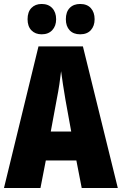

<svg xmlns="http://www.w3.org/2000/svg" viewBox="-20 -948 614 968"><path d="M392 0 365 -139H211L184 0H0L174 -714H398L574 0ZM310 -445Q303 -485 297.5 -522Q292 -559 288 -589Q285 -561 279.5 -524Q274 -487 266 -447L236 -285H339ZM119 -851Q119 -888 138.5 -908Q158 -928 190 -928Q224 -928 243.5 -907Q263 -886 263 -851Q263 -817 243.5 -796Q224 -775 190 -775Q158 -775 138.5 -795Q119 -815 119 -851ZM312 -851Q312 -888 331.5 -908Q351 -928 384 -928Q419 -928 438 -907Q457 -886 457 -851Q457 -817 438 -796Q419 -775 384 -775Q350 -775 331 -795.5Q312 -816 312 -851Z"/></svg>

Font: Noto Sans Malayalam ExtraCondensed Black
Style: Regular
Weight: 900
Width: 2
Designer: Jelle Bosma - Monotype Design Team
Foundry: Monotype Imaging Inc.
Version: Version 2.104; ttfautohint (v1.8.4.7-5d5b)